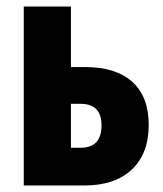

<svg xmlns="http://www.w3.org/2000/svg" viewBox="-20 -570 501 590"><path d="M53 0V-550H198V-364H241Q336 -364 386.5 -318.5Q437 -273 437 -186Q437 -98 385 -49Q333 0 239 0ZM198 -116H228Q292 -116 292 -185Q292 -251 227 -251H198Z"/></svg>

Font: Noto Sans ExtraCondensed ExtraBold
Style: Regular
Weight: 800
Width: 2
Designer: Monotype Design Team
Foundry: Monotype Imaging Inc.
Version: Version 2.013; ttfautohint (v1.8.4.7-5d5b)